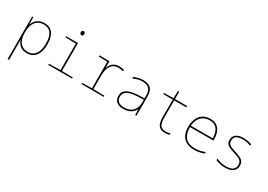

<svg xmlns="http://www.w3.org/2000/svg" viewBox="11 -1746 4179 2998"><g transform="rotate(30 2100.0 -247.0)"><path d="M105 240V-528H127L128 -399H131Q142 -434 167 -465.5Q192 -497 232 -517Q272 -537 328 -537Q427 -537 478.5 -468.5Q530 -400 530 -271Q530 -135 474 -62.5Q418 10 317 10Q238 10 193 -28.5Q148 -67 131 -119H129Q131 -85 131 -51Q131 -17 131 15V240ZM317 -15Q406 -15 454.5 -78.5Q503 -142 503 -272Q503 -512 328 -512Q234 -512 182.5 -447Q131 -382 131 -265V-262Q131 -135 181.5 -75Q232 -15 317 -15Z M917 -660Q898 -660 891.5 -671Q885 -682 885 -697Q885 -711 891.5 -722.5Q898 -734 917 -734Q935 -734 941 -722.5Q947 -711 947 -697Q947 -684 942 -672Q937 -660 917 -660ZM700 0V-21L907 -25V-503L718 -507V-528H933V-25L1130 -21V0Z M1300 0V-21L1474 -25V-503L1318 -507V-528H1500V-407H1503Q1516 -461 1560.5 -498.5Q1605 -536 1673 -536Q1699 -536 1725 -532Q1751 -528 1767 -523L1761 -497Q1742 -503 1719.5 -506.5Q1697 -510 1672 -510Q1586 -510 1543 -445.5Q1500 -381 1500 -273V-25L1700 -21V0Z M2054 10Q1973 10 1931.5 -27.5Q1890 -65 1890 -128Q1890 -212 1958.5 -250Q2027 -288 2141 -294L2264 -300V-343Q2264 -435 2225 -473.5Q2186 -512 2104 -512Q2067 -512 2029 -503Q1991 -494 1948 -472L1939 -497Q1979 -517 2020.5 -527Q2062 -537 2105 -537Q2198 -537 2244 -492.5Q2290 -448 2290 -350V0H2268L2264 -103H2262Q2240 -55 2188 -22.5Q2136 10 2054 10ZM2056 -15Q2158 -15 2211 -72.5Q2264 -130 2264 -220V-275L2146 -270Q2079 -267 2027 -252.5Q1975 -238 1946 -208Q1917 -178 1917 -128Q1917 -76 1952 -45.5Q1987 -15 2056 -15Z M2811 10Q2751 10 2717 -13Q2683 -36 2669 -78.5Q2655 -121 2655 -180V-503H2484V-524L2654 -528L2659 -659H2681V-528H2898V-503H2681V-183Q2681 -102 2708 -58.5Q2735 -15 2811 -15Q2836 -15 2855 -18.5Q2874 -22 2890 -28V-3Q2874 2 2855.5 6Q2837 10 2811 10Z M3336 10Q3242 10 3184.5 -25Q3127 -60 3101 -119.5Q3075 -179 3075 -254Q3075 -332 3101 -396.5Q3127 -461 3180.5 -499Q3234 -537 3318 -537Q3391 -537 3436.5 -504.5Q3482 -472 3503.5 -416.5Q3525 -361 3525 -291V-266H3102Q3102 -148 3156.5 -81.5Q3211 -15 3337 -15Q3386 -15 3427 -24.5Q3468 -34 3510 -51V-23Q3470 -7 3425 1.5Q3380 10 3336 10ZM3498 -291Q3498 -392 3454 -452Q3410 -512 3318 -512Q3230 -512 3171.5 -456Q3113 -400 3103 -291Z M3890 10Q3840 10 3794.5 -1Q3749 -12 3720 -25V-54Q3800 -15 3890 -15Q3979 -15 4016 -46.5Q4053 -78 4053 -130Q4053 -173 4032.5 -197Q4012 -221 3977 -235Q3942 -249 3899 -262Q3858 -275 3821 -289Q3784 -303 3760.5 -329Q3737 -355 3737 -404Q3737 -469 3783.5 -503Q3830 -537 3915 -537Q3960 -537 3998 -529Q4036 -521 4067 -508L4056 -483Q4028 -497 3991 -504.5Q3954 -512 3915 -512Q3842 -512 3803 -486Q3764 -460 3764 -405Q3764 -366 3782.5 -345Q3801 -324 3833.5 -311.5Q3866 -299 3908 -286Q3958 -271 3997 -254Q4036 -237 4058 -209Q4080 -181 4080 -133Q4080 -67 4034 -28.5Q3988 10 3890 10Z"/></g></svg>

Font: Noto Sans Mono Thin
Style: Regular
Weight: 100
Designer: Monotype Design Team
Foundry: Monotype Imaging Inc.
Version: Version 2.014